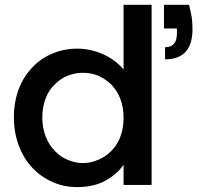

<svg xmlns="http://www.w3.org/2000/svg" viewBox="-20 -760 821 789"><path d="M756.8 -740.2Q762.7 -716.8 768.1 -688Q771 -662.6 771 -640.1Q771 -516.1 658.2 -516.1V-565.9Q707 -565.9 707 -622.1V-643.1H653.8V-740.2ZM37.1 -277.8Q37.1 -340.8 57.1 -394Q76.2 -444.8 112.8 -482.9Q147 -520 195.8 -540Q242.7 -560.1 297.9 -560.1Q350.6 -560.1 403.8 -537.1Q456.1 -513.2 487.8 -474.1V-740.2H603V0H487.8V-83Q461.4 -44.4 414.1 -18.1Q366.2 8.8 296.9 8.8Q241.2 8.8 195.8 -12.2Q147 -33.7 112.8 -70.8Q77.6 -107.4 57.1 -162.1Q37.1 -215.3 37.1 -277.8ZM153.8 -277.8Q153.8 -235.4 168 -198.2Q181.2 -164.1 206.1 -139.2Q229 -114.7 258.8 -103Q289.1 -89.8 320.8 -89.8Q352.5 -89.8 382.8 -103Q412.6 -114.7 437 -139.2Q461.4 -163.6 474.1 -196.8Q487.8 -232.4 487.8 -275.9Q487.8 -319.3 474.1 -355Q461.9 -386.2 437 -413.1Q412.6 -436 382.8 -449.2Q353 -460.9 320.8 -460.9Q289.1 -460.9 258.8 -449.2Q230 -438 206.1 -414.1Q180.7 -390.1 168 -356.9Q153.8 -319.8 153.8 -277.8Z"/></svg>

Font: PoppinsZ Medium
Style: Regular
Weight: 500
Designer: Ninad Kale (Devanagari), Jonny Pinhorn (Latin)
Foundry: Indian Type Foundry
Version: Version 3.002;FEAKit 1.0